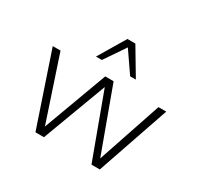

<svg xmlns="http://www.w3.org/2000/svg" viewBox="-157 -942 1176 1134"><g transform="rotate(30 431.0 -374.5)"><path d="M210 0 44 -492H97L242 -56H241L402 -492H459L619 -56H618L765 -492H818L649 0H592L430 -439H432L268 0ZM296 -566 405 -749H459L568 -566H529L432 -707L336 -566Z"/></g></svg>

Font: Nunito Sans 7pt ExtraLight
Style: Regular
Weight: 250
Designer: Vernon Adams
Foundry: Vernon Adams
Version: Version 3.101;gftools[0.9.27]